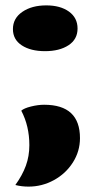

<svg xmlns="http://www.w3.org/2000/svg" viewBox="-20 -550 326 713"><path d="M28 0ZM268 -444Q268 -404 234.5 -382Q201 -360 147 -360Q94 -360 61 -381.5Q28 -403 28 -442Q28 -482 63 -506Q98 -530 152 -530Q204 -530 236 -507Q268 -484 268 -444ZM277 -37Q277 12 250.5 53.5Q224 95 180 119Q136 143 86 143Q60 143 37 137Q63 101 76 65.5Q89 30 89 -11Q89 -82 59 -139Q69 -148 95 -154.5Q121 -161 144 -161Q277 -161 277 -37Z"/></svg>

Font: Sansita Black
Style: Regular
Weight: 900
Designer: Pablo Cosgaya
Foundry: Omnibus-Type
Version: Version 1.006; ttfautohint (v1.5)